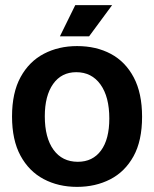

<svg xmlns="http://www.w3.org/2000/svg" viewBox="-20 -716 602 750"><path d="M281 14Q208 14 150.5 -16.5Q93 -47 60 -108Q27 -169 27 -261Q27 -354 60.5 -415Q94 -476 151.5 -506Q209 -536 281 -536Q356 -536 413 -505.5Q470 -475 502.5 -413.5Q535 -352 535 -260Q535 -166 501.5 -105.5Q468 -45 410.5 -15.5Q353 14 281 14ZM284 -84Q342 -84 374.5 -128Q407 -172 407 -253Q407 -338 372.5 -386Q338 -434 278 -434Q220 -434 187.5 -388Q155 -342 155 -262Q155 -178 189 -131Q223 -84 284 -84ZM328 -574H214L274 -696H418Z"/></svg>

Font: Bricolage Grotesque 96pt SemiBold
Style: Regular
Weight: 600
Designer: Mathieu Triay
Foundry: Atelier Triay
Version: Version 1.001; ttfautohint (v1.8.4.7-5d5b);gftools[0.9.33.de